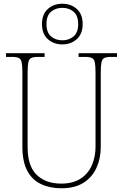

<svg xmlns="http://www.w3.org/2000/svg" viewBox="-20 -999 661 1029"><path d="M309 10Q247 10 199.5 -12.5Q152 -35 126 -84Q100 -133 100 -214V-607Q100 -645 96.5 -663.5Q93 -682 81 -688Q69 -694 44 -694H12V-714H219V-694H184Q159 -694 147 -688Q135 -682 131.5 -663.5Q128 -645 128 -606V-210Q128 -109 176.5 -62Q225 -15 308 -15Q373 -15 414 -43Q455 -71 473.5 -116Q492 -161 492 -213V-606Q492 -645 488.5 -663.5Q485 -682 473 -688Q461 -694 436 -694H401V-714H607V-694H576Q551 -694 539 -688Q527 -682 523.5 -663.5Q520 -645 520 -606V-211Q520 -150 497 -99.5Q474 -49 427.5 -19.5Q381 10 309 10ZM314 -761Q268 -761 236.5 -789Q205 -817 205 -870Q205 -923 236.5 -951Q268 -979 314 -979Q360 -979 391.5 -951Q423 -923 423 -870Q423 -817 391.5 -789Q360 -761 314 -761ZM314 -783Q350 -783 374.5 -804Q399 -825 399 -870Q399 -915 374.5 -936Q350 -957 314 -957Q278 -957 253.5 -936Q229 -915 229 -870Q229 -825 253.5 -804Q278 -783 314 -783Z"/></svg>

Font: Noto Serif Bengali SemiCondensed Thin
Style: Regular
Weight: 100
Width: 4
Designer: Juan Bruce, Universal Thirst, Indian Type Foundry and the Monotype Design Team.
Foundry: Monotype Imaging Inc.
Version: Version 2.003; ttfautohint (v1.8.4.7-5d5b)